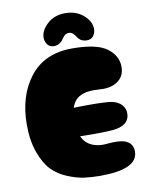

<svg xmlns="http://www.w3.org/2000/svg" viewBox="-96 -962 797 1031"><g transform="rotate(-10 302.5 -446.5)"><path d="M367 0Q572 0 572 -97Q572 -145 524 -160Q506 -165 484.5 -165.5Q463 -166 440.5 -164Q418 -162 413 -162Q280 -162 280 -317Q280 -390 311 -424.5Q342 -459 412 -459Q419 -459 437 -458Q455 -457 466.5 -457Q478 -457 494.5 -460Q511 -463 524 -469Q580 -495 580 -557Q580 -617 525 -658.5Q470 -700 335 -700Q185 -700 105 -598Q25 -496 25 -338Q25 -251 48.5 -186.5Q72 -122 105.5 -87Q139 -52 188.5 -31.5Q238 -11 278.5 -5.5Q319 0 367 0ZM359 -227Q466 -227 495 -233Q567 -247 567 -306Q567 -333 548.5 -353Q530 -373 496 -380Q466 -386 365 -386Q293 -386 253 -382Q206 -376 184.5 -357Q163 -338 163 -290Q163 -273 171.5 -261.5Q180 -250 196.5 -244Q213 -238 223 -235.5Q233 -233 250 -231Q282 -227 359 -227ZM331 -893Q391 -893 430.5 -858.5Q470 -824 470 -783Q470 -762 458 -745.5Q446 -729 422 -729Q413 -729 405.5 -731Q398 -733 393.5 -735Q389 -737 383.5 -742Q378 -747 376 -749.5Q374 -752 369 -759Q364 -766 363 -768Q349 -786 331.5 -785.5Q314 -785 301 -768Q291 -754 286.5 -748.5Q282 -743 270 -736Q258 -729 243 -729Q219 -729 207 -745.5Q195 -762 195 -783Q195 -822 233.5 -857.5Q272 -893 331 -893Z"/></g></svg>

Font: Cherry Bomb
Style: Regular
Weight: 400
Designer: satsuyako
Foundry: satsuyako
Version: Version 4.0